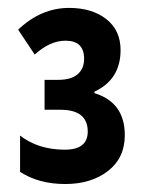

<svg xmlns="http://www.w3.org/2000/svg" viewBox="-20 -873 375 486"><path d="M154.8 -853Q212.9 -853 249 -824.7Q285.2 -796.4 285.2 -746.1Q285.2 -671.9 219.2 -641.1V-637.2Q295.9 -613.8 295.9 -530.8Q295.9 -473.1 253.4 -440.2Q210.9 -407.2 145 -407.2Q78.1 -407.2 30.8 -438V-529.8Q77.1 -494.1 144 -494.1Q202.1 -494.1 202.1 -540Q202.1 -595.2 132.8 -595.2H92.8V-670.9H127Q160.2 -670.9 176.5 -685.1Q192.9 -699.2 192.9 -724.1Q192.9 -770 146 -770Q106.4 -770 67.9 -734.9L25.9 -797.9Q84 -853 154.8 -853Z"/></svg>

Font: Open Sans Condensed
Style: Bold
Weight: 700
Width: 3
Designer: Monotype Design Team
Foundry: Monotype Imaging Inc.
Version: Version 3.003; ttfautohint (v1.8.4)